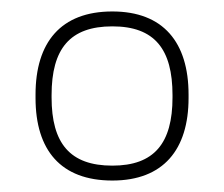

<svg xmlns="http://www.w3.org/2000/svg" viewBox="-20 -694 391 335"><path d="M42 -529V-523C42 -432 86 -379 176 -379C265 -379 309 -433 309 -523V-529C309 -620 265 -674 176 -674C86 -674 42 -620 42 -529ZM70 -524V-528C70 -609 102 -648 176 -648C250 -648 281 -608 281 -528V-524C281 -444 249 -405 176 -405C102 -405 70 -444 70 -524Z"/></svg>

Font: LT Wave Alt Thin
Style: Regular
Weight: 100
Designer: Daniel Lyons
Version: Version 2.5 (Glyphs App)